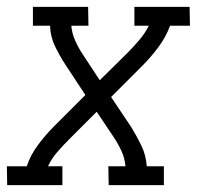

<svg xmlns="http://www.w3.org/2000/svg" viewBox="-50 -540 574 560"><path d="M-29 0 -30 -55H28Q39 -88 61 -117.5Q83 -147 109 -173L199 -263L141 -351Q124 -377 110.5 -405Q97 -433 96 -465H46V-520H207L208 -465H158Q160 -442 169.5 -421Q179 -400 191 -382L241 -306L322 -386Q340 -404 356.5 -423.5Q373 -443 384 -465H342V-520H503L504 -465H446Q434 -432 412 -402.5Q390 -373 364 -347L274 -257L333 -169Q349 -143 362.5 -115Q376 -87 378 -55H428V0H267L266 -55H316Q314 -78 304.5 -99Q295 -120 283 -138L232 -214L152 -134Q134 -116 117 -96.5Q100 -77 90 -55H132V0Z"/></svg>

Font: Iosevka Curly Slab Light
Style: Italic
Weight: 300
Italic angle: -9°
Monospace: yes
Designer: Belleve Invis
Foundry: Belleve Invis
Version: Version 22.1.2; ttfautohint (v1.8.4)